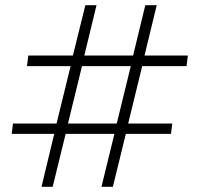

<svg xmlns="http://www.w3.org/2000/svg" viewBox="-20 -720 760 740"><path d="M140 0 189 -204H25L30 -244H198L252 -465H84L89 -506H261L309 -700H352L305 -506H493L540 -700H584L537 -506H704L699 -465H528L474 -244H644L639 -204H465L415 0H371L421 -204H233L183 0ZM242 -244H430L484 -465H296Z"/></svg>

Font: MuseoModerno ExtraLight
Style: Italic
Weight: 250
Italic angle: -9°
Designer: Pablo Cosgaya, Héctor Gatti, Marcela Romero, and the Authors of The MuseoModerno Project.
Foundry: Omnibus-Type Team
Version: Version 1.003